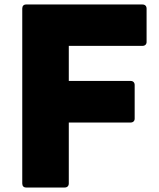

<svg xmlns="http://www.w3.org/2000/svg" viewBox="-20 -792 707 854"><path d="M96 42H268C279 42 286 35 286 24V-247H561C572 -247 579 -254 579 -264V-414C579 -425 572 -432 561 -432H286V-588H614C625 -588 632 -595 632 -605V-754C632 -765 625 -772 614 -772H96C85 -772 79 -765 79 -754V24C79 35 85 42 96 42Z"/></svg>

Font: LINE Seed JP_OTF ExtraBold
Style: Regular
Weight: 800
Designer: LY Corporation & Fontrix & Fontworks
Version: Version 1.013